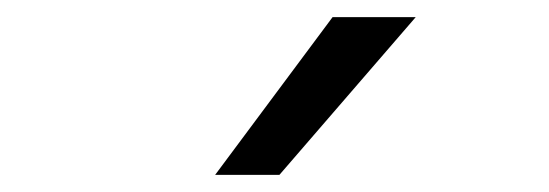

<svg xmlns="http://www.w3.org/2000/svg" viewBox="-20 -820 640 224"><path d="M368 -800H465L306 -616H231Z"/></svg>

Font: PlemolJP35 Console
Style: Regular
Weight: 400
Version: v2.0.3; ttfautohint (v1.8.4.7-5d5b-dirty) -l 6 -r 45 -G 200 